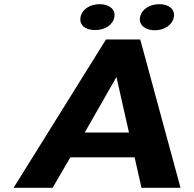

<svg xmlns="http://www.w3.org/2000/svg" viewBox="-20 -900 931 920"><path d="M625 -146 658 0H845L652 -711H488L45 0H232L317 -146ZM386 -265 538 -531 598 -265ZM436 -756C482 -756 521 -780 528 -818C535 -855 503 -880 458 -880C412 -880 373 -856 366 -818C359 -779 389 -756 436 -756ZM722 -755C767 -755 806 -780 813 -818C820 -855 789 -880 744 -880C698 -880 658 -856 651 -818C644 -780 676 -755 722 -755Z"/></svg>

Font: Asimov
Style: XWidIt
Weight: 500
Designer: Google
Version: Version 2.000980; 2014